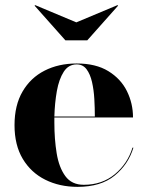

<svg xmlns="http://www.w3.org/2000/svg" viewBox="-20 -717 572 747"><path d="M277 -630 437 -697 439.5 -695 319.5 -560H234.5L114.5 -695L117 -697ZM499 -142.5Q479.5 -77.5 426 -33.8Q372.5 10 282 10Q211.5 10 156 -17.8Q100.5 -45.5 68.5 -99Q36.5 -152.5 36.5 -230Q36.5 -307.5 67.8 -361Q99 -414.5 153.5 -442.2Q208 -470 278.5 -470Q353 -470 401.5 -440.2Q450 -410.5 473.8 -362.5Q497.5 -314.5 497.5 -260H191.5Q191.5 -250 191.5 -240Q191.5 -175.5 200.5 -120.5Q209.5 -65.5 234.2 -31.8Q259 2 306 2Q377 2 426.8 -39.2Q476.5 -80.5 495.5 -142.5ZM278.5 -466.5Q246.5 -466.5 228 -437.8Q209.5 -409 201.2 -362.8Q193 -316.5 191.5 -263.5H349Q349 -296.5 347 -331.8Q345 -367 338 -397.8Q331 -428.5 316.8 -447.5Q302.5 -466.5 278.5 -466.5Z"/></svg>

Font: Bodoni* 48pt
Style: Bold
Weight: 700
Version: Version 2.3